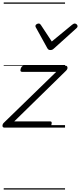

<svg xmlns="http://www.w3.org/2000/svg" viewBox="-30 -1030 646 1550"><path d="M8 0Q-10 0 -10 -14Q-10 -28 0 -38L424 -450H148Q139 -450 136 -456Q133 -462 137 -475Q141 -487 147.5 -493.5Q154 -500 163 -500H497Q508 -500 512 -493.5Q516 -487 514.5 -478Q513 -469 504 -460L85 -50H375Q384 -50 386.5 -44Q389 -38 385 -23Q382 -12 375.5 -6Q369 0 359 0ZM573 -840Q582 -840 589 -833.5Q596 -827 596 -819Q596 -813 593.5 -809.5Q591 -806 587 -802L406 -639Q398 -631 391 -628.5Q384 -626 376 -626Q369 -626 363 -629Q357 -632 352 -641L262 -804Q259 -808 257.5 -812Q256 -816 256 -820Q256 -829 265 -834.5Q274 -840 281 -840Q288 -840 291.5 -837.5Q295 -835 299 -830L388 -695L552 -830Q559 -835 563.5 -837.5Q568 -840 573 -840ZM0 490H495V500H0ZM0 -20H495V0H0ZM0 -505H495V-500H0ZM0 -1010H495V-1000H0Z"/></svg>

Font: Playwrite US Trad Guides
Style: Regular
Weight: 400
Designer: Veronika Burian, José Scaglione
Foundry: TypeTogether
Version: Version 1.003